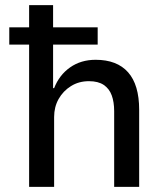

<svg xmlns="http://www.w3.org/2000/svg" viewBox="-20 -725 643 745"><path d="M93 0V-552H16V-619H93V-705H186V-619H359V-552H186V-383H190Q210 -434 252 -463.5Q294 -493 351 -493Q434 -493 477 -444.5Q520 -396 520 -299V0H423V-294Q423 -329 413.5 -355Q404 -381 382.5 -395.5Q361 -410 325 -410Q286 -410 255.5 -391Q225 -372 207.5 -341Q190 -310 190 -271V0Z"/></svg>

Font: Nunito Sans 7pt SemiCondensed Medium
Style: Regular
Weight: 500
Width: 4
Designer: Vernon Adams
Foundry: Vernon Adams
Version: Version 3.101;gftools[0.9.27]